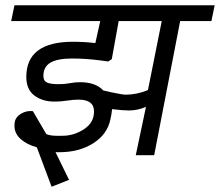

<svg xmlns="http://www.w3.org/2000/svg" viewBox="-20 -590 836 730"><path d="M566.2 0H496.2L535 -183.8Q503.8 -170 470 -170Q448.8 -170 406.2 -175Q403.8 -152.5 400 -137.5Q388.8 -80 335 -45.6Q281.2 -11.2 205 -11.2H191.2L242.5 93.8L176.2 120L120 -30Q82.5 -40 58.8 -61.2Q35 -82.5 35 -111.2Q35 -121.2 36.2 -126.2Q40 -146.2 60.6 -158.1Q81.2 -170 105 -167.5L156.2 -80Q172.5 -73.8 193.1 -73.8Q213.8 -73.8 217.5 -73.8Q261.2 -73.8 299.4 -98.8Q337.5 -123.8 337.5 -166.2Q337.5 -211.2 278.8 -211.2Q260 -211.2 235 -207.5Q226.2 -206.2 214.4 -205Q202.5 -203.8 186.2 -203.8Q141.2 -203.8 110.6 -226.9Q80 -250 80 -297.5Q80 -431.2 257.5 -431.2Q301.2 -431.2 342.5 -426.2L361.2 -510H22.5L35 -570H796.2L783.8 -510H665ZM405 -365 391.2 -356.2 363.8 -360Q308.8 -367.5 253.8 -367.5Q198.8 -367.5 171.9 -351.9Q145 -336.2 145 -301.2Q145 -282.5 158.8 -276.2Q172.5 -270 201.2 -270Q216.2 -270 227.5 -271.2Q238.8 -272.5 246.2 -273.8Q266.2 -277.5 283.8 -277.5Q343.8 -277.5 372.5 -246.2L398.8 -240Q446.2 -230 457.5 -230Q500 -230 542.5 -247.5L595 -510H431.2Z"/></svg>

Font: Cambay
Style: Italic
Weight: 400
Italic angle: -11°
Designer: Pooja Saxena
Foundry: Pooja Saxena
Version: Version 1.019;PS 001.019;hotconv 1.0.70;makeotf.lib2.5.58329